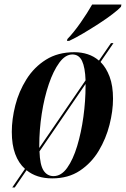

<svg xmlns="http://www.w3.org/2000/svg" viewBox="-20 -776 555 846"><path d="M34 50 90 -32Q62 -57 47 -97.5Q32 -138 32 -195Q32 -251 47.5 -312Q63 -373 96.5 -426.5Q130 -480 182.5 -513Q235 -546 308 -546Q339 -546 366.5 -537Q394 -528 416 -509L469 -586H480L423 -503Q448 -478 463 -438Q478 -398 478 -341Q478 -287 462.5 -226Q447 -165 415 -111.5Q383 -58 332 -24Q281 10 210 10Q141 10 97 -26L45 50ZM153 -133V-124L357 -422Q355 -479 341.5 -507.5Q328 -536 299 -536Q268 -536 241.5 -500Q215 -464 195 -405Q175 -346 164 -275Q153 -204 153 -133ZM216 0Q250 0 276 -36.5Q302 -73 320 -132.5Q338 -192 347.5 -261.5Q357 -331 357 -398Q357 -398 357 -399Q357 -400 357 -406L154 -109Q156 -49 172 -24.5Q188 0 216 0ZM277 -604Q305 -633 335 -676Q365 -719 386 -756H515L513 -746Q502 -734 476 -714Q450 -694 416 -672Q382 -650 347.5 -629.5Q313 -609 285 -596H275Z"/></svg>

Font: Noto Serif Display ExtraCondensed
Style: Bold Italic
Weight: 700
Width: 2
Italic angle: -12°
Designer: Monotype Design Team
Foundry: Monotype Imaging Inc.
Version: Version 2.009